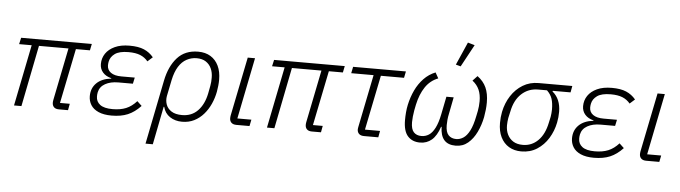

<svg xmlns="http://www.w3.org/2000/svg" viewBox="-54 -1007 5116 1445"><g transform="rotate(5 2503.5 -284.5)"><path d="M475 0H406Q381 0 368.5 -12.5Q356 -25 356 -46Q356 -50 356.5 -55.5Q357 -61 358 -66L438 -463H215L123 0H67L160 -463H65L76 -512H610L600 -463H494L410 -49H484Z M989 -113 1024 -80Q978 -31 927 -9.5Q876 12 805 12Q745 12 705.5 -5.5Q666 -23 647.5 -53Q629 -83 629 -120Q629 -180 668 -218.5Q707 -257 778 -265L779 -268Q737 -278 714 -304.5Q691 -331 691 -368Q691 -412 714.5 -447Q738 -482 783.5 -503Q829 -524 895 -524Q962 -524 1004 -506Q1046 -488 1076 -452L1038 -418Q1014 -447 979.5 -461Q945 -475 891 -475Q822 -475 788.5 -451Q755 -427 748 -391Q747 -385 746 -378.5Q745 -372 745 -363Q745 -328 773 -308Q801 -288 853 -288H954L944 -241H834Q775 -241 735 -218.5Q695 -196 686 -154Q684 -144 683.5 -137Q683 -130 683 -122Q683 -83 713.5 -60Q744 -37 808 -37Q867 -37 909.5 -54.5Q952 -72 989 -113Z M1078 200 1175 -284Q1197 -394 1255.5 -459Q1314 -524 1413 -524Q1468 -524 1507 -500Q1546 -476 1567 -432Q1588 -388 1588 -327Q1588 -305 1585.5 -282Q1583 -259 1579 -236Q1570 -188 1550 -143.5Q1530 -99 1499.5 -64Q1469 -29 1428.5 -8.5Q1388 12 1337 12Q1284 12 1245 -14Q1206 -40 1194 -88H1190L1133 200ZM1333 -38Q1405 -38 1451.5 -86Q1498 -134 1515 -218L1526 -276Q1529 -291 1530 -306Q1531 -321 1531 -339Q1531 -377 1517 -407.5Q1503 -438 1475.5 -456Q1448 -474 1406 -474Q1366 -474 1330.5 -455Q1295 -436 1270 -396Q1245 -356 1232 -294L1207 -171Q1201 -138 1211.5 -107.5Q1222 -77 1252 -57.5Q1282 -38 1333 -38Z M1856 -49 1846 0H1747Q1722 0 1709 -12.5Q1696 -25 1696 -46Q1696 -51 1696.5 -56Q1697 -61 1698 -67L1788 -512H1843L1750 -49Z M2386 0H2317Q2292 0 2279.5 -12.5Q2267 -25 2267 -46Q2267 -50 2267.5 -55.5Q2268 -61 2269 -66L2349 -463H2126L2034 0H1978L2071 -463H1976L1987 -512H2521L2511 -463H2405L2321 -49H2395Z M2819 0H2712Q2686 0 2673 -12.5Q2660 -25 2660 -46Q2660 -51 2661 -56Q2662 -61 2663 -67L2743 -463H2574L2584 -512H2983L2973 -463H2798L2714 -49H2828Z M3358 -349 3333 -221Q3328 -199 3326 -176.5Q3324 -154 3324 -136Q3324 -84 3345.5 -61Q3367 -38 3404 -38Q3432 -38 3458 -55Q3484 -72 3505 -112.5Q3526 -153 3540 -224L3548 -263Q3551 -278 3553 -298.5Q3555 -319 3555 -337Q3555 -387 3539 -423.5Q3523 -460 3488 -487L3523 -524Q3568 -491 3589 -445Q3610 -399 3610 -332Q3610 -305 3607 -277Q3604 -249 3599 -221Q3587 -160 3561.5 -107Q3536 -54 3497 -21Q3458 12 3404 12Q3346 12 3317 -21Q3288 -54 3287 -120H3283Q3260 -51 3223 -19.5Q3186 12 3135 12Q3076 12 3042 -26Q3008 -64 3008 -147Q3008 -176 3010.5 -205.5Q3013 -235 3019 -263Q3032 -323 3056.5 -374.5Q3081 -426 3118.5 -465Q3156 -504 3206 -524L3230 -481Q3170 -458 3133.5 -403.5Q3097 -349 3080 -270L3071 -225Q3067 -203 3064.5 -178.5Q3062 -154 3062 -136Q3062 -83 3083 -60.5Q3104 -38 3141 -38Q3172 -38 3197.5 -54.5Q3223 -71 3243 -110Q3263 -149 3276 -214L3303 -349ZM3481 -754 3390 -586 3353 -596 3429 -769Z M4231 -463H4097L4095 -458Q4126 -433 4142 -395.5Q4158 -358 4158 -309Q4158 -289 4156 -268.5Q4154 -248 4150 -228Q4137 -163 4103.5 -108.5Q4070 -54 4018.5 -21Q3967 12 3900 12Q3846 12 3806 -12Q3766 -36 3744 -81Q3722 -126 3722 -188Q3722 -210 3724 -231Q3726 -252 3730 -272Q3744 -340 3779 -394Q3814 -448 3866.5 -480Q3919 -512 3986 -512H4240ZM4053 -463H3986Q3913 -463 3861 -415Q3809 -367 3792 -279L3781 -230Q3779 -217 3777.5 -203Q3776 -189 3776 -174Q3776 -135 3791 -104.5Q3806 -74 3834.5 -56Q3863 -38 3907 -38Q3974 -38 4022 -85.5Q4070 -133 4088 -221L4098 -267Q4100 -280 4101.5 -294.5Q4103 -309 4103 -322Q4103 -370 4092.5 -402.5Q4082 -435 4053 -463Z M4632 -113 4667 -80Q4621 -31 4570 -9.5Q4519 12 4448 12Q4388 12 4348.5 -5.5Q4309 -23 4290.5 -53Q4272 -83 4272 -120Q4272 -180 4311 -218.5Q4350 -257 4421 -265L4422 -268Q4380 -278 4357 -304.5Q4334 -331 4334 -368Q4334 -412 4357.5 -447Q4381 -482 4426.5 -503Q4472 -524 4538 -524Q4605 -524 4647 -506Q4689 -488 4719 -452L4681 -418Q4657 -447 4622.5 -461Q4588 -475 4534 -475Q4465 -475 4431.5 -451Q4398 -427 4391 -391Q4390 -385 4389 -378.5Q4388 -372 4388 -363Q4388 -328 4416 -308Q4444 -288 4496 -288H4597L4587 -241H4477Q4418 -241 4378 -218.5Q4338 -196 4329 -154Q4327 -144 4326.5 -137Q4326 -130 4326 -122Q4326 -83 4356.5 -60Q4387 -37 4451 -37Q4510 -37 4552.5 -54.5Q4595 -72 4632 -113Z M4952 -49 4942 0H4843Q4818 0 4805 -12.5Q4792 -25 4792 -46Q4792 -51 4792.5 -56Q4793 -61 4794 -67L4884 -512H4939L4846 -49Z"/></g></svg>

Font: IBM Plex Sans Light
Style: Italic
Weight: 300
Italic angle: -11.31°
Designer: Mike Abbink, Paul van der Laan, Pieter van Rosmalen
Foundry: Bold Monday
Version: Version 3.201